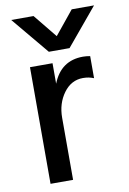

<svg xmlns="http://www.w3.org/2000/svg" viewBox="-83 -771 551 822"><g transform="rotate(-10 192.5 -360.0)"><path d="M167 0H69V-507H167V-418Q204 -512 300 -512Q314 -512 331 -509V-413Q310 -422 284 -422Q233 -422 200 -377Q167 -332 167 -270ZM250 -558H160L25 -720H122L205 -618L288 -720H385Z"/></g></svg>

Font: Hind Vadodara Medium
Style: Regular
Weight: 500
Designer: Hitesh Malaviya
Foundry: Indian Type Foundry
Version: Version 1.001;PS 1.0;hotconv 1.0.86;makeotf.lib2.5.63406; tt